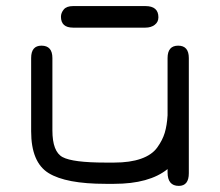

<svg xmlns="http://www.w3.org/2000/svg" viewBox="-20 -608 728 635"><path d="M460.9 -587.9Q503.9 -587.9 503.9 -550.8Q503.9 -535.2 491.7 -525.9Q479.5 -516.6 460.9 -516.6H221.7Q181.6 -516.6 181.6 -552.7Q181.6 -565.4 190.9 -576.7Q200.2 -587.9 221.7 -587.9ZM357.4 -70.3Q410.2 -70.3 446.3 -83Q482.4 -95.7 500 -120.1Q517.6 -144.5 524.9 -168.9Q532.2 -193.4 534.2 -226.6V-416Q534.2 -457 569.3 -457Q604.5 -457 604.5 -416V-35.2Q604.5 6.8 571.3 6.8Q534.2 6.8 534.2 -38.1V-48.8Q473.6 0 357.4 0H329.1Q198.2 0 140.6 -35.6Q83 -71.3 83 -173.8V-416Q83 -457 117.2 -457Q153.3 -457 153.3 -416V-176.8Q153.3 -106.4 187 -88.4Q220.7 -70.3 329.1 -70.3Z"/></svg>

Font: Jura
Style: DemiBold
Weight: 600
Version: Version 2.4